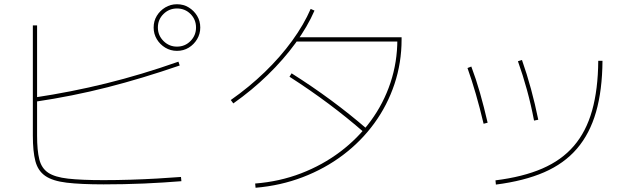

<svg xmlns="http://www.w3.org/2000/svg" viewBox="-20 -855 3040 906"><path d="M469 15Q361 15 294.5 7Q228 -1 193.5 -25Q159 -49 147 -94.5Q135 -140 135 -215V-735H155V-215Q155 -145 165.5 -103Q176 -61 207.5 -40Q239 -19 301.5 -12Q364 -5 469 -5Q531 -5 595.5 -7Q660 -9 721.5 -12.5Q783 -16 834 -20L836 0Q797 3 752.5 6Q708 9 660 11Q612 13 563.5 14Q515 15 469 15ZM144 -395Q230 -408 314 -424.5Q398 -441 481 -461.5Q564 -482 649 -507.5Q734 -533 822 -564L828 -546Q651 -485 486.5 -443Q322 -401 146 -375ZM815 -615Q785 -615 760 -630Q735 -645 720 -670Q705 -695 705 -725Q705 -756 720 -780.5Q735 -805 760 -820Q785 -835 815 -835Q846 -835 870.5 -820Q895 -805 910 -780.5Q925 -756 925 -725Q925 -695 910 -670Q895 -645 870.5 -630Q846 -615 815 -615ZM815 -635Q853 -635 879 -661.5Q905 -688 905 -725Q905 -763 879 -789Q853 -815 815 -815Q778 -815 751.5 -789Q725 -763 725 -725Q725 -688 751.5 -661.5Q778 -635 815 -635Z M1184 11Q1299 2 1400.5 -37Q1502 -76 1585.5 -139Q1669 -202 1729.5 -284.5Q1790 -367 1822.5 -464.5Q1855 -562 1855 -669L1865 -659H1376V-679H1875V-669Q1875 -559 1841.5 -458.5Q1808 -358 1746 -273Q1684 -188 1598.5 -123.5Q1513 -59 1408.5 -19Q1304 21 1186 31ZM1069 -383Q1156 -444 1229.5 -515Q1303 -586 1358.5 -662.5Q1414 -739 1446 -813L1464 -805Q1431 -729 1374.5 -651.5Q1318 -574 1243.5 -501.5Q1169 -429 1081 -367ZM1697 -231Q1618 -300 1531 -365Q1444 -430 1346 -493L1356 -509Q1454 -447 1542 -382Q1630 -317 1711 -247Z M2318 -4Q2447 -20 2538.5 -59.5Q2630 -99 2688 -166.5Q2746 -234 2774 -333.5Q2802 -433 2803 -568H2823Q2822 -429 2792.5 -326.5Q2763 -224 2702.5 -153.5Q2642 -83 2547.5 -42Q2453 -1 2320 16ZM2262 -271Q2244 -347 2225 -412.5Q2206 -478 2186 -534L2204 -541Q2226 -483 2245 -416.5Q2264 -350 2281 -276ZM2500 -286Q2486 -360 2466.5 -431Q2447 -502 2424 -566L2443 -572Q2466 -507 2485.5 -435.5Q2505 -364 2520 -290Z"/></svg>

Font: M PLUS 2 Thin
Style: Regular
Weight: 100
Designer: Coji Morishita
Foundry: UNDERFOREST DESIGN
Version: Version 1.001